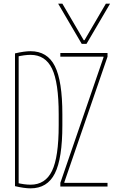

<svg xmlns="http://www.w3.org/2000/svg" viewBox="-20 -1020 640 1050"><path d="M147 10Q113 10 62 -2V-728Q113 -740 147 -740Q239 -740 280 -658.5Q321 -577 321 -395V-335Q321 -153 280 -71.5Q239 10 147 10ZM67 -21Q93 -15 112 -12.5Q131 -10 147 -10Q228 -10 264.5 -85.5Q301 -161 301 -335V-395Q301 -569 264.5 -644.5Q228 -720 147 -720Q131 -720 112 -717.5Q93 -715 67 -709L82 -722V-8ZM310 0V-20L546 -706V-710H310V-730H568V-710L332 -24V-20H568V0ZM427 -780 298 -1000H321L438 -800H442L559 -1000H582L453 -780Z"/></svg>

Font: M PLUS Code Latin Expanded Thin
Style: Regular
Weight: 250
Width: 7
Designer: Coji Morishita
Foundry: UNDERFOREST DESIGN
Version: Version 1.002; ttfautohint (v1.8.3)